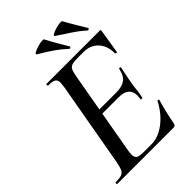

<svg xmlns="http://www.w3.org/2000/svg" viewBox="-234 -896 993 993"><g transform="rotate(-45 262.5 -399.5)"><path d="M19 -12Q48 -12 62 -17Q76 -22 83 -36Q90 -50 96 -81L178 -544Q182 -570 182 -576Q182 -598 169.5 -605.5Q157 -613 125 -613Q123 -613 123 -619Q123 -625 125 -625H515Q523 -625 521 -616L500 -485Q500 -482 496 -482Q493 -482 490.5 -483.5Q488 -485 488 -486Q488 -541 458 -573.5Q428 -606 378 -606H337Q307 -606 293.5 -601.5Q280 -597 273.5 -584.5Q267 -572 262 -543L181 -85Q178 -67 178 -55Q178 -34 190 -27Q202 -20 233 -20H288Q339 -20 388 -57Q437 -94 469 -156Q469 -158 473 -158Q476 -158 478.5 -156.5Q481 -155 480 -154Q462 -96 447 -15Q445 -7 441.5 -3.5Q438 0 431 0H19Q16 0 16 -6Q16 -12 19 -12ZM414 -226Q416 -242 416 -249Q416 -312 342 -312H183L186 -338H349Q392 -338 415 -355Q438 -372 446 -412Q447 -417 453 -416.5Q459 -416 458 -411Q449 -365 446 -351Q445 -344 441 -325L436 -292Q435 -283 432.5 -263Q430 -243 426 -225Q425 -221 419 -221.5Q413 -222 414 -226ZM368 -745Q358 -752 349 -758Q340 -764 333 -768Q325 -774 337 -781Q349 -788 369.5 -793.5Q390 -799 403 -799Q412 -799 413 -796Q426 -771 456 -721L482 -678L483 -676Q483 -672 478.5 -669.5Q474 -667 472 -669Q449 -690 426 -706.5Q403 -723 368 -745ZM199 -768Q191 -773 203 -780Q215 -787 236 -793Q257 -799 270 -799Q279 -799 280 -796Q292 -772 320 -724L347 -678Q348 -677 348 -675Q348 -672 344.5 -669.5Q341 -667 338 -669Q308 -697 277 -718.5Q246 -740 199 -768Z"/></g></svg>

Font: Cormorant Infant SemiBold
Style: Italic
Weight: 600
Italic angle: -10°
Designer: Christian Thalmann (Catharsis Fonts)
Foundry: Catharsis Fonts
Version: Version 4.000